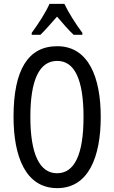

<svg xmlns="http://www.w3.org/2000/svg" viewBox="-20 -963 590 993"><path d="M313 -943H236C217 -900 180 -842 144 -793V-783H189C213 -806 244 -842 275 -877C305 -842 333 -809 361 -783H406V-793C373 -837 334 -898 313 -943ZM501 -358C501 -563 438 -724 276 -724C126 -724 50 -603 50 -359C50 -156 111 10 276 10C438 10 501 -152 501 -358ZM137 -358C137 -549 183 -648 276 -648C366 -648 412 -551 412 -358C412 -163 365 -67 275 -67C185 -67 137 -166 137 -358Z"/></svg>

Font: Noto Sans Myanmar UI ExtraCondensed
Style: Regular
Weight: 400
Width: 2
Designer: Monotype Design Team
Foundry: Monotype Imaging Inc.
Version: Version 2.103